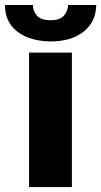

<svg xmlns="http://www.w3.org/2000/svg" viewBox="-63 -759 410 779"><path d="M55 -545.5H228.7V0H55ZM-42.6 -738.6H70.7Q70.3 -715.2 86.6 -696Q103.3 -676.8 142 -676.8Q179.7 -676.8 196.4 -695.7Q212.7 -714.1 213.1 -738.6H327.4Q326.7 -671.9 277.3 -631.4Q227.3 -590.9 142 -590.9Q119 -590.9 96.2 -594.6Q73.5 -598.4 52.9 -606Q32.3 -613.6 14.7 -625.5Q-2.8 -637.4 -15.8 -653.8Q-28.8 -670.1 -35.9 -691.2Q-43 -712.4 -42.6 -738.6Z"/></svg>

Font: Inter P Extra Bold
Style: Regular
Weight: 800
Designer: Rasmus Andersson
Foundry: rsms
Version: Version 3.018;git-588b23468